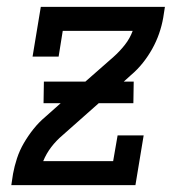

<svg xmlns="http://www.w3.org/2000/svg" viewBox="-20 -540 540 560"><path d="M13 0 18 -33Q22 -55 29.5 -78Q37 -101 49.5 -122.5Q62 -144 77.5 -163.5Q93 -183 112 -199L157 -239H107L108 -302H229L311 -374Q329 -390 344 -409Q359 -428 367 -450H163L151 -375H75L99 -520H461L456 -488Q452 -465 444 -442Q436 -419 424 -397.5Q412 -376 396.5 -356.5Q381 -337 362 -321L341 -302H370L369 -239H268L163 -146Q144 -130 129.5 -111Q115 -92 106 -70H310L323 -145H399L375 0Z"/></svg>

Font: Iosevka Curly Slab
Style: Italic
Weight: 400
Italic angle: -9°
Monospace: yes
Designer: Belleve Invis
Foundry: Belleve Invis
Version: Version 22.1.2; ttfautohint (v1.8.4)